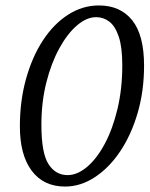

<svg xmlns="http://www.w3.org/2000/svg" viewBox="-20 -676 551 705"><path d="M219 9Q140 9 96.5 -49Q53 -107 53 -212Q53 -305 75.5 -386Q98 -467 137.5 -527.5Q177 -588 230 -622Q283 -656 343 -656Q422 -656 465.5 -601.5Q509 -547 509 -435Q509 -342 485.5 -261.5Q462 -181 421.5 -120.5Q381 -60 328.5 -25.5Q276 9 219 9ZM228 -33Q264 -33 300 -63.5Q336 -94 365 -148.5Q394 -203 411.5 -276.5Q429 -350 429 -436Q429 -503 416 -541.5Q403 -580 381.5 -596.5Q360 -613 333 -613Q298 -613 262.5 -582.5Q227 -552 197.5 -498Q168 -444 150 -372.5Q132 -301 132 -218Q132 -114 158 -73.5Q184 -33 228 -33Z"/></svg>

Font: Source Serif Pro
Style: Italic
Weight: 400
Italic angle: -12°
Designer: Frank Grießhammer
Foundry: Adobe Systems Incorporated
Version: Version 3.001;hotconv 1.0.111;makeotfexe 2.5.65597